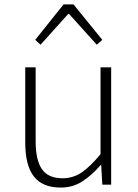

<svg xmlns="http://www.w3.org/2000/svg" viewBox="-20 -834 623 867"><path d="M254 13Q172 13 133 -37Q94 -87 94 -190V-530H141V-196Q141 -111 169.5 -70Q198 -29 262 -29Q310 -29 349 -55.5Q388 -82 434 -138V-530H482V0H442L437 -89H435Q395 -43 352 -15Q309 13 254 13ZM139 -654 267 -814H312L442 -654L417 -632L292 -771H288L163 -632Z"/></svg>

Font: Noto Sans KR Thin ExtraLight
Style: Regular
Weight: 250
Version: Version 2.004-H2;hotconv 1.0.118;makeotfexe 2.5.65603